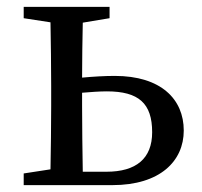

<svg xmlns="http://www.w3.org/2000/svg" viewBox="-20 -539 589 559"><path d="M221 -39C220 -95 219 -175 219 -230V-269C243 -271 269 -273 291 -273C384 -273 423 -238 423 -154C423 -77 376 -39 290 -39ZM299 -486V-519H49V-486L127 -474C128 -418 129 -342 129 -289V-230C129 -177 128 -101 127 -46L49 -34V0H307C446 0 515 -70 515 -159C515 -250 449 -318 314 -318C285 -318 251 -316 219 -313C219 -363 220 -426 221 -473Z"/></svg>

Font: Source Han Serif JP Medium
Style: Regular
Weight: 500
Designer: Ryoko NISHIZUKA 西塚涼子 (kana & ideographs); Frank Grießhammer (Latin, Greek & Cyrillic); Wenlong ZHANG 张文龙 (bopomofo); San
Foundry: Adobe Systems Incorporated
Version: Version 1.001;PS 1.001;hotconv 16.6.54;makeotf.lib2.5.65590